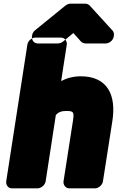

<svg xmlns="http://www.w3.org/2000/svg" viewBox="-20 -994 644 1052"><path d="M342 -386C383 -386 387 -381 380 -334L328 0C326 16 337 38 360 38H501C517 38 540 23 544 0L596 -333C617 -471 571 -576 422 -576C382 -576 346 -566 315 -550L346 -750C348 -766 337 -788 314 -788H173C157 -788 134 -773 130 -750L14 0C12 16 22 38 45 38H186C202 38 226 23 230 0L286 -364C299 -378 314 -386 342 -386ZM604 -799 603 -793C599 -770 576 -756 560 -756H448C438 -756 429 -761 424 -766L382 -813L325 -766C317 -759 304 -756 297 -756H187C164 -756 153 -777 155 -793L156 -801C158 -812 164 -822 172 -828L338 -963C346 -969 357 -974 366 -974H448C458 -974 468 -968 472 -963L597 -826C604 -819 605 -808 604 -799Z"/></svg>

Font: Asimov Print
Style: EIt
Weight: 500
Designer: Google
Version: Version 2.000980; 2014